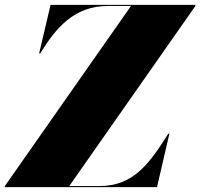

<svg xmlns="http://www.w3.org/2000/svg" viewBox="-75 -770 824 790"><path d="M464 -745.5 -55 -4.5V0H571L622 -220H617.5C538.5 -94 472 -4.5 335 -4.5H210L729 -745.5V-750H133L86 -550H90.5C155.5 -657 232 -745.5 369 -745.5Z"/></svg>

Font: Bodoni* 36pt Fatface
Style: Italic
Weight: 900
Italic angle: -13°
Version: Version 2.3